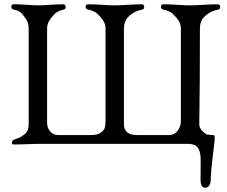

<svg xmlns="http://www.w3.org/2000/svg" viewBox="-20 -672 1060 897"><path d="M851 0H159Q139 0 107 1.5Q75 3 44 3Q35 3 36 -6.5Q37 -16 44 -19Q51 -22 61.5 -25.5Q72 -29 78 -32.5Q84 -36 94 -44Q114 -60 114 -92V-540Q114 -568 95 -592Q93 -594 90 -598.5Q87 -603 85.5 -604.5Q84 -606 81 -609.5Q78 -613 76 -614.5Q74 -616 70.5 -618Q67 -620 63.5 -621.5Q60 -623 55.5 -624.5Q51 -626 45 -627Q33 -629 33 -640.5Q33 -652 45 -652Q75 -652 106.5 -649.5Q138 -647 159 -647Q181 -647 214.5 -649.5Q248 -652 276 -652Q282 -652 285 -646.5Q288 -641 286 -634.5Q284 -628 276 -627Q262 -624 252 -618.5Q242 -613 237.5 -609Q233 -605 222 -592Q200 -567 200 -540V-99Q200 -75 214.5 -58Q229 -41 252 -41H406Q435 -41 450.5 -52Q466 -63 469.5 -75.5Q473 -88 473 -106V-540Q473 -567 450 -592Q439 -604 433.5 -609Q428 -614 417.5 -619Q407 -624 392 -627Q380 -629 380 -640.5Q380 -652 392 -652Q422 -652 456.5 -649.5Q491 -647 514 -647Q539 -647 577.5 -649.5Q616 -652 643 -652Q649 -652 652 -646.5Q655 -641 653 -634.5Q651 -628 643 -627Q604 -619 578 -592Q559 -572 559 -540V-92Q559 -41 621 -41H771Q795 -41 810 -61.5Q825 -82 825 -106V-540Q825 -567 802 -592Q791 -604 785.5 -609Q780 -614 769.5 -619Q759 -624 744 -627Q732 -629 732 -640.5Q732 -652 744 -652Q774 -652 808.5 -649.5Q843 -647 866 -647Q891 -647 931 -649.5Q971 -652 998 -652Q1004 -652 1007 -646.5Q1010 -641 1008 -634.5Q1006 -628 998 -627Q959 -619 933 -592Q914 -572 914 -540Q914 -270 911 -92Q911 -70 934 -52Q944 -44 949 -43Q954 -42 975 -41Q978 -41 980 -40Q982 -39 982.5 -36.5Q983 -34 983 -32.5Q983 -31 983 -27Q983 -23 983 -22Q983 -14 974.5 53Q966 120 964 174Q963 187 956.5 196Q950 205 938 205Q916 205 917 162Q917 112 917.5 80.5Q918 49 911 31Q904 13 891 6.5Q878 0 851 0Z"/></svg>

Font: EB Garamond
Style: SC
Weight: 400
Version: Version 000.010